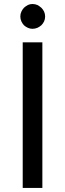

<svg xmlns="http://www.w3.org/2000/svg" viewBox="-20 -925 320 945"><path d="M188.5 0Q164.1 0 91.8 0Q91.8 -67.4 91.8 -268.6Q91.8 -380.9 91.8 -716.8Q116.2 -716.8 188.5 -716.8Q188.5 -537.1 188.5 0ZM202.1 -843.8Q202.1 -831.1 197.3 -820.3Q192.4 -809.6 183.6 -800.8Q174.8 -793 164.1 -788.1Q152.3 -783.2 139.6 -783.2Q127.9 -783.2 117.2 -788.1Q106.4 -793 97.7 -800.8Q89.8 -809.6 85 -820.3Q80.1 -831.1 80.1 -843.8Q80.1 -856.4 85 -867.2Q89.8 -877.9 97.7 -886.7Q106.4 -894.5 117.2 -900.4Q127.9 -905.3 139.6 -905.3Q152.3 -905.3 164.1 -900.4Q174.8 -894.5 183.6 -886.7Q192.4 -877.9 197.3 -867.2Q202.1 -856.4 202.1 -843.8Z"/></svg>

Font: Lato
Style: Regular
Weight: 400
Designer: Lukasz Dziedzic with Adam Twardoch and Botio Nikoltchev
Version: Version 2.015; 2015-08-06; http://www.latofonts.com/